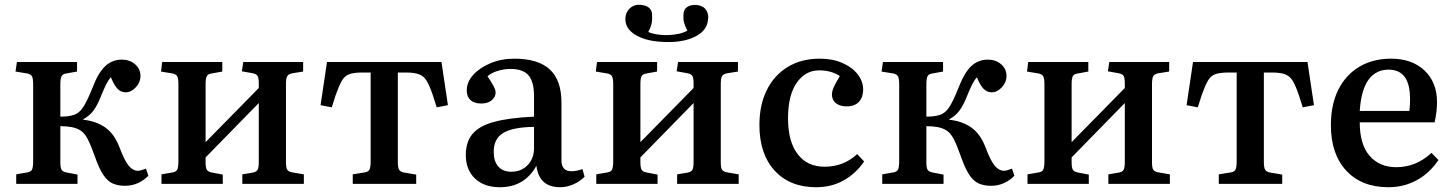

<svg xmlns="http://www.w3.org/2000/svg" viewBox="-20 -771 6086 805"><path d="M504 8Q475 8 453 -1.5Q431 -11 413 -38Q395 -65 377 -117Q361 -162 348.5 -186.5Q336 -211 320.5 -222Q305 -233 281 -238Q270 -240 258 -241Q246 -242 233 -242V-91Q233 -68 238 -59.5Q243 -51 258 -48L305 -39V0H48V-40L93 -48Q109 -50 114 -59.5Q119 -69 119 -96V-418Q119 -442 114 -451Q109 -460 94 -463L45 -471L51 -511H303V-471L258 -463Q243 -461 238 -451.5Q233 -442 233 -418V-282Q250 -282 263 -283.5Q276 -285 289 -289Q312 -296 329 -322Q346 -348 369 -406Q392 -466 421 -493.5Q450 -521 491 -521Q524 -521 546.5 -501.5Q569 -482 569 -452Q569 -426 549.5 -405Q530 -384 507 -384Q487 -384 472.5 -399Q458 -414 445 -447Q434 -435 425 -417Q416 -399 403 -367Q388 -329 371.5 -307Q355 -285 329 -271V-269Q384 -263 422 -236Q460 -209 481 -153Q503 -95 520.5 -75Q538 -55 558 -55Q565 -55 571.5 -57Q578 -59 592 -64L602 -34Q560 8 504 8Z M657 0V-40L703 -48Q718 -50 723 -59.5Q728 -69 728 -96V-418Q728 -442 723 -451Q718 -460 703 -463L655 -471L660 -511H912V-471L868 -463Q852 -461 847 -451.5Q842 -442 842 -418V-175L1065 -402V-421Q1065 -444 1060 -452.5Q1055 -461 1039 -464L994 -472L1000 -511H1251V-471L1207 -464Q1190 -461 1184.5 -452Q1179 -443 1179 -419V-90Q1179 -67 1184.5 -59Q1190 -51 1207 -48L1254 -40V0H996V-40L1038 -47Q1055 -50 1060 -59Q1065 -68 1065 -92V-339L842 -111V-91Q842 -68 847 -59.5Q852 -51 867 -48L914 -39V0Z M1459 0V-40L1508 -48Q1524 -50 1529 -59.5Q1534 -69 1534 -96V-467H1501Q1464 -467 1444.5 -460Q1425 -453 1413 -432Q1401 -411 1387 -371L1371 -321L1324 -330L1351 -511H1831L1858 -330L1811 -321L1794 -374Q1781 -412 1769 -432Q1757 -452 1737 -459.5Q1717 -467 1681 -467H1648V-91Q1648 -69 1653 -60Q1658 -51 1672 -48L1725 -39V0Z M2076 14Q2010 14 1971.5 -22.5Q1933 -59 1933 -121Q1933 -176 1961 -209.5Q1989 -243 2051.5 -260Q2114 -277 2219 -282V-368Q2219 -428 2196 -455Q2173 -482 2120 -482Q2092 -482 2064.5 -473Q2037 -464 2024 -451Q2042 -425 2050 -409Q2058 -393 2058 -384Q2058 -364 2041.5 -350.5Q2025 -337 1998 -337Q1968 -337 1952.5 -351.5Q1937 -366 1937 -392Q1937 -427 1964 -457Q1991 -487 2036.5 -506Q2082 -525 2137 -525Q2236 -525 2285 -480Q2334 -435 2334 -341V-99Q2334 -53 2376 -53Q2397 -53 2422 -62L2431 -30Q2410 -9 2382.5 2.5Q2355 14 2329 14Q2240 14 2229 -76Q2179 14 2076 14ZM2124 -51Q2166 -51 2192.5 -79Q2219 -107 2219 -150V-239Q2131 -238 2090.5 -214Q2050 -190 2050 -134Q2050 -95 2069 -73Q2088 -51 2124 -51Z M2480 0V-40L2526 -48Q2541 -50 2546 -59.5Q2551 -69 2551 -96V-418Q2551 -442 2546 -451Q2541 -460 2526 -463L2478 -471L2483 -511H2735V-471L2691 -463Q2675 -461 2670 -451.5Q2665 -442 2665 -418V-175L2888 -402V-421Q2888 -444 2883 -452.5Q2878 -461 2862 -464L2817 -472L2823 -511H3074V-471L3030 -464Q3013 -461 3007.5 -452Q3002 -443 3002 -419V-90Q3002 -67 3007.5 -59Q3013 -51 3030 -48L3077 -40V0H2819V-40L2861 -47Q2878 -50 2883 -59Q2888 -68 2888 -92V-339L2665 -111V-91Q2665 -68 2670 -59.5Q2675 -51 2690 -48L2737 -39V0ZM2767 -595Q2691 -597 2645.5 -624Q2600 -651 2602 -695Q2604 -721 2621 -736.5Q2638 -752 2663 -751Q2716 -747 2714 -705Q2715 -683 2711 -668Q2707 -653 2698 -637Q2713 -630 2735.5 -626.5Q2758 -623 2783 -624Q2806 -625 2827 -629.5Q2848 -634 2862 -643Q2852 -661 2848 -676.5Q2844 -692 2846 -714Q2847 -733 2862.5 -742.5Q2878 -752 2902 -750Q2929 -747 2941 -728.5Q2953 -710 2948 -685Q2943 -641 2892.5 -616.5Q2842 -592 2767 -595Z M3401 14Q3292 14 3228 -55.5Q3164 -125 3164 -247Q3164 -331 3195 -393.5Q3226 -456 3283 -490.5Q3340 -525 3417 -525Q3471 -525 3512 -507Q3553 -489 3576 -459.5Q3599 -430 3599 -395Q3599 -364 3581.5 -344.5Q3564 -325 3530 -325Q3501 -325 3484.5 -338.5Q3468 -352 3468 -375Q3468 -388 3475.5 -405Q3483 -422 3501 -452Q3466 -476 3414 -476Q3357 -476 3320.5 -424Q3284 -372 3284 -275Q3284 -177 3324.5 -124.5Q3365 -72 3437 -72Q3478 -72 3512 -85.5Q3546 -99 3574 -125L3603 -94Q3568 -43 3517 -14.5Q3466 14 3401 14Z M4135 8Q4106 8 4084 -1.5Q4062 -11 4044 -38Q4026 -65 4008 -117Q3992 -162 3979.5 -186.5Q3967 -211 3951.5 -222Q3936 -233 3912 -238Q3901 -240 3889 -241Q3877 -242 3864 -242V-91Q3864 -68 3869 -59.5Q3874 -51 3889 -48L3936 -39V0H3679V-40L3724 -48Q3740 -50 3745 -59.5Q3750 -69 3750 -96V-418Q3750 -442 3745 -451Q3740 -460 3725 -463L3676 -471L3682 -511H3934V-471L3889 -463Q3874 -461 3869 -451.5Q3864 -442 3864 -418V-282Q3881 -282 3894 -283.5Q3907 -285 3920 -289Q3943 -296 3960 -322Q3977 -348 4000 -406Q4023 -466 4052 -493.5Q4081 -521 4122 -521Q4155 -521 4177.5 -501.5Q4200 -482 4200 -452Q4200 -426 4180.5 -405Q4161 -384 4138 -384Q4118 -384 4103.5 -399Q4089 -414 4076 -447Q4065 -435 4056 -417Q4047 -399 4034 -367Q4019 -329 4002.5 -307Q3986 -285 3960 -271V-269Q4015 -263 4053 -236Q4091 -209 4112 -153Q4134 -95 4151.5 -75Q4169 -55 4189 -55Q4196 -55 4202.5 -57Q4209 -59 4223 -64L4233 -34Q4191 8 4135 8Z M4288 0V-40L4334 -48Q4349 -50 4354 -59.5Q4359 -69 4359 -96V-418Q4359 -442 4354 -451Q4349 -460 4334 -463L4286 -471L4291 -511H4543V-471L4499 -463Q4483 -461 4478 -451.5Q4473 -442 4473 -418V-175L4696 -402V-421Q4696 -444 4691 -452.5Q4686 -461 4670 -464L4625 -472L4631 -511H4882V-471L4838 -464Q4821 -461 4815.5 -452Q4810 -443 4810 -419V-90Q4810 -67 4815.5 -59Q4821 -51 4838 -48L4885 -40V0H4627V-40L4669 -47Q4686 -50 4691 -59Q4696 -68 4696 -92V-339L4473 -111V-91Q4473 -68 4478 -59.5Q4483 -51 4498 -48L4545 -39V0Z M5090 0V-40L5139 -48Q5155 -50 5160 -59.5Q5165 -69 5165 -96V-467H5132Q5095 -467 5075.5 -460Q5056 -453 5044 -432Q5032 -411 5018 -371L5002 -321L4955 -330L4982 -511H5462L5489 -330L5442 -321L5425 -374Q5412 -412 5400 -432Q5388 -452 5368 -459.5Q5348 -467 5312 -467H5279V-91Q5279 -69 5284 -60Q5289 -51 5303 -48L5356 -39V0Z M5801 14Q5689 14 5624.5 -55.5Q5560 -125 5560 -246Q5560 -333 5591.5 -395.5Q5623 -458 5680 -491.5Q5737 -525 5812 -525Q5900 -525 5952.5 -475.5Q6005 -426 6005 -342Q6005 -304 5995 -258H5681Q5681 -165 5722.5 -117.5Q5764 -70 5834 -70Q5875 -70 5911.5 -84.5Q5948 -99 5982 -130L6011 -100Q5974 -45 5920 -15.5Q5866 14 5801 14ZM5681 -306H5889Q5892 -327 5892 -354Q5892 -418 5869.5 -448.5Q5847 -479 5802 -479Q5749 -479 5718 -437Q5687 -395 5681 -306Z"/></svg>

Font: Literata 36pt Medium
Style: Regular
Weight: 500
Designer: Latin by Veronika Burian and Jose Scaglione. Greek by Irene Vlachou. Cyrillic by Vera Evstafieva.
Foundry: TypeTogether
Version: Version 3.002